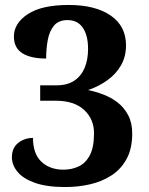

<svg xmlns="http://www.w3.org/2000/svg" viewBox="-20 -744 599 774"><path d="M243 10Q168 10 120.5 -7Q73 -24 50.5 -51.5Q28 -79 28 -110Q28 -148 53.5 -168Q79 -188 113 -188Q113 -124 147 -92Q181 -60 236 -60Q269 -60 297 -73Q325 -86 342 -118Q359 -150 359 -207Q359 -264 319 -301Q279 -338 204 -338H142V-400H208Q251 -400 279 -418.5Q307 -437 321 -470Q335 -503 335 -547Q335 -601 314 -632Q293 -663 252 -663Q216 -663 197.5 -640.5Q179 -618 172.5 -582.5Q166 -547 166 -508Q104 -508 70 -529.5Q36 -551 36 -597Q36 -650 92 -687Q148 -724 257 -724Q364 -724 426 -681.5Q488 -639 488 -561Q488 -516 468 -481Q448 -446 413.5 -421Q379 -396 335 -381Q365 -375 396.5 -363Q428 -351 454 -331Q480 -311 496.5 -280Q513 -249 513 -206Q513 -145 490.5 -103.5Q468 -62 429.5 -37Q391 -12 343 -1Q295 10 243 10Z"/></svg>

Font: Noto Serif NP Hmong
Style: Regular
Weight: 400
Designer: Dalton Maag Ltd
Foundry: Dalton Maag Ltd
Version: Version 1.001